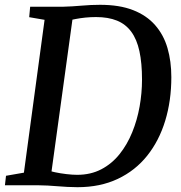

<svg xmlns="http://www.w3.org/2000/svg" viewBox="-26 -771 752 799"><path d="M99.5 -743H236.5Q274.5 -744 313.5 -747.5Q352.5 -751 390.5 -751Q471 -751 527.5 -729Q584 -707 619.5 -666.5Q655 -626 671 -571Q687 -516 687 -450Q687 -352 661.5 -268.5Q636 -185 586.5 -123Q537 -61 464 -26.5Q391 8 296.5 8Q275.5 8 254.5 6.8Q233.5 5.5 213 4Q192.5 2.5 172.8 1.2Q153 0 133.5 0H-5.5L-1 -39.5L73.5 -52.5L159.5 -688.5L95.5 -699.5ZM183.5 -22 169.5 -63.5Q180.5 -59 202.8 -54.2Q225 -49.5 250.2 -46.5Q275.5 -43.5 295 -43.5Q351.5 -43.5 395.5 -66.5Q439.5 -89.5 471.5 -129.5Q503.5 -169.5 524.2 -220.5Q545 -271.5 555 -327.8Q565 -384 565 -439.5Q565 -508.5 554.2 -558Q543.5 -607.5 520.2 -639Q497 -670.5 460.8 -685.2Q424.5 -700 373.5 -700Q350.5 -700 329 -697.8Q307.5 -695.5 290.2 -692.2Q273 -689 263 -686L279.5 -719Z"/></svg>

Font: Merriweather 28pt Medium
Style: Italic
Weight: 500
Italic angle: -7.8°
Version: Version 2.101